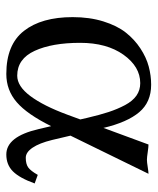

<svg xmlns="http://www.w3.org/2000/svg" viewBox="34 -516 494 602"><g transform="rotate(90 281.0 -215.0)"><path d="M405.3 -189 418.9 -131.3Q428.7 -91.3 443.1 -70.1Q457.5 -48.8 474.6 -48.8Q494.1 -48.8 504.9 -56.4Q515.6 -64 528.3 -86.4L555.2 -76.7Q538.1 -29.3 517.3 -8.5Q496.6 12.2 464.4 12.2Q408.2 12.2 384.8 -88.9L375.5 -128.4Q338.4 -53.2 300.5 -20.5Q262.7 12.2 211.9 12.2Q120.1 12.2 76.9 -43Q33.7 -98.1 33.7 -195.8Q33.7 -249 47.1 -292Q60.5 -335 82 -362.3Q103.5 -389.6 131.8 -408.2Q160.2 -426.8 188.5 -434.3Q216.8 -441.9 245.6 -441.9Q300.3 -441.9 331.8 -404.5Q363.3 -367.2 380.9 -293V-292L433.1 -433.6Q440.4 -433.6 456.8 -431.2Q473.1 -428.7 481 -428.7Q488.8 -428.7 503.9 -431.2Q519 -433.6 524.9 -433.6ZM354.5 -219.7 349.6 -241.2Q340.3 -280.8 331.3 -308.3Q322.3 -335.9 309.6 -359.9Q296.9 -383.8 279.8 -395.8Q262.7 -407.7 240.7 -407.7Q189 -407.7 151.6 -355.2Q114.3 -302.7 114.3 -219.2Q114.3 -131.3 139.4 -76.7Q164.6 -22 217.3 -22Q250.5 -22 281.2 -63.2Q312 -104.5 339.4 -178.7Z"/></g></svg>

Font: Libertinage
Style: l
Weight: 400
Designer: OSP
Foundry: OSP
Version: Version 1.0; 2008; OFL relea